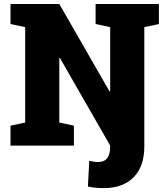

<svg xmlns="http://www.w3.org/2000/svg" viewBox="-20 -731 821 964"><path d="M501 213.4Q478.5 213.4 460.2 211.7Q441.9 210 421.4 205.6L428.2 76.2Q442.4 79.1 450.9 80.8Q459.5 82.5 473.1 82.5Q533.2 82.5 533.2 4.9V0L280.8 -439.9H277.8V-115.7L351.1 -100.1V0H32.7V-100.1L106.4 -115.7V-594.7L32.7 -610.4V-710.9H277.8L530.3 -271.5L533.2 -272V-594.7L460 -610.4V-710.9H777.8V-610.4L704.6 -594.7V4.9Q704.6 104.5 650.9 158.9Q597.2 213.4 501 213.4Z"/></svg>

Font: Roboto Slab Black
Style: Regular
Weight: 900
Designer: Google
Version: Version 2.000; ttfautohint (v1.8.1.43-b0c9)